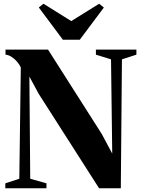

<svg xmlns="http://www.w3.org/2000/svg" viewBox="-20 -1009 754 1029"><path d="M8.5 0V-26.5L83.5 -51L91.5 -647.5Q84 -664 70.5 -679.5Q57 -695 40.8 -705Q24.5 -715 9.5 -716V-743H237.5L525 -291.5L581.5 -186L575 -691L494 -716V-743H711V-716L633.5 -691L627.5 0H511L187.5 -506L137.5 -598.5L142 -51L229 -26.5V0ZM317 -796 188 -969 213 -989 362 -896 511.5 -989 536.5 -968.5 407.5 -796Z"/></svg>

Font: Merriweather 120pt ExtraBold
Style: Regular
Weight: 800
Version: Version 2.100